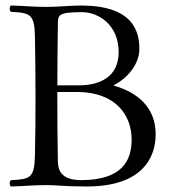

<svg xmlns="http://www.w3.org/2000/svg" viewBox="-20 -670 624 695"><path d="M187.5 -361C187.7 -433.9 188.4 -512.9 189.5 -583C190 -616 190.5 -626 277.5 -626C333.5 -626 409.5 -583 409.5 -481C409.5 -396 347.5 -361 264.5 -361ZM147.5 -645C97.2 -645 69.5 -649 19.5 -650C13.5 -644 13.5 -633 19.5 -627C89.5 -624 105.2 -618.7 106.5 -536C107.8 -453 108.5 -404 108.5 -321C108.5 -238 108.2 -192 106.5 -109C104.8 -25.3 89.5 -21 19.5 -18C13.5 -12 13.5 -1 19.5 5C68.5 4 97.8 0 148.5 0C191.5 0 205.5 5 294.5 5C493.5 5 543.5 -98 543.5 -184C543.5 -280 479.5 -335 392.5 -360V-362C442.6 -387.4 484.5 -438.7 484.5 -493C484.5 -560 458.5 -650 272.5 -650C237.5 -650 190.5 -645 147.5 -645ZM189.5 -85C187.8 -168 187.5 -238.3 187.5 -321.3V-337H259.5C396.5 -337 456.5 -255 456.5 -165C456.5 -92 425.5 -18 273.5 -18C203.5 -18 190.2 -52 189.5 -85Z"/></svg>

Font: Libertinus Serif Display
Style: Regular
Weight: 400
Designer: Philipp H. Poll
Foundry: Khaled Hosny
Version: Version 6.1